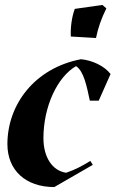

<svg xmlns="http://www.w3.org/2000/svg" viewBox="-20 -744 468 778"><path d="M200 14 356 -76 346 -92C314 -72 284 -56 248 -44C192 -52 156 -107 156 -184C156 -312 212 -432 288 -476C320 -456 332 -392 344 -336H380L428 -444C404 -476 354 -500 308 -504C120 -468 10 -320 10 -160C10 -54 84 14 200 14ZM267 -596 369 -590C377 -630 391 -670 411 -710L395 -724L283 -708C271 -676 265 -632 267 -596Z"/></svg>

Font: Mazius Display Extra Italic
Style: Bold
Weight: 700
Italic angle: -17°
Designer: Alberto Casagrande & Collletttivo
Foundry: Collletttivo
Version: Version 2.000;Glyphs 3.2 (3217)